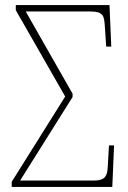

<svg xmlns="http://www.w3.org/2000/svg" viewBox="-20 -734 504 754"><path d="M26 0H421L428 -163H408L403 -76C401 -44 393 -25 350 -25H59L265 -353V-366L81 -689H332C388 -689 389 -672 392 -626L397 -551H417L410 -714H42V-694L236 -355L26 -20Z"/></svg>

Font: Noto Serif SemiCondensed Thin
Style: Regular
Weight: 100
Width: 4
Designer: Monotype Design Team
Foundry: Monotype Imaging Inc.
Version: Version 2.015